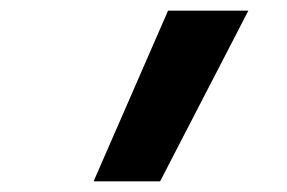

<svg xmlns="http://www.w3.org/2000/svg" viewBox="-20 -792 540 361"><path d="M156 -451 296 -772H447L281 -451Z"/></svg>

Font: Iosevka Slab Extrabold
Style: Italic
Weight: 800
Italic angle: -9°
Monospace: yes
Designer: Belleve Invis
Foundry: Belleve Invis
Version: Version 11.1.0; ttfautohint (v1.8.3)